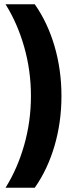

<svg xmlns="http://www.w3.org/2000/svg" viewBox="-20 -762 371 906"><path d="M144 -742Q205 -655 237.5 -543.5Q270 -432 270 -309Q270 -186 237.5 -74.5Q205 37 144 124H6Q62 35 94 -77Q126 -189 126 -309Q126 -429 94 -541Q62 -653 6 -742Z"/></svg>

Font: Argentum Sans SemiBold
Style: Regular
Weight: 600
Designer: Julieta Ulanovsky (Modified by Cristiano Sobral)
Foundry: Julieta Ulanovsky
Version: Version 5.001;November 22, 2018;FontCreator 11.5.0.2425 64-b